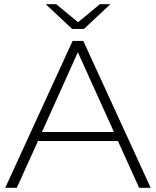

<svg xmlns="http://www.w3.org/2000/svg" viewBox="-20 -895 743 915"><path d="M5 0H60L161 -223H542L643 0H698L377 -700H326ZM324 -757H380L506 -875H456L352 -789L248 -875H198ZM180 -266 351 -646 523 -266Z"/></svg>

Font: Chess Sans Light
Style: Regular
Weight: 300
Designer: Wolf Bōese
Foundry: Wolf Bōese
Version: Version 7.223;Glyphs 3.3 (3306)